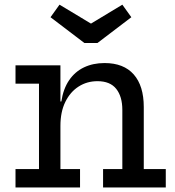

<svg xmlns="http://www.w3.org/2000/svg" viewBox="-20 -822 769 842"><path d="M245 -80.5H331V0H48V-80.5H151V-455H48V-535.5H245ZM516.5 -80.5V-340Q516.5 -398.5 489.8 -432.2Q463 -466 407.5 -466Q361.5 -466 324.8 -442.5Q288 -419 266.5 -375.2Q245 -331.5 245 -270L224 -377H249Q257.5 -432.5 283 -470Q308.5 -507.5 348.2 -526.5Q388 -545.5 438.5 -545.5Q522.5 -545.5 566.5 -495.5Q610.5 -445.5 610.5 -352.5V-80.5H707V0H432V-80.5ZM407.5 -633.5 556 -746.5 516.5 -801.5 379 -718.5 241 -801.5 201.5 -746.5 350 -633.5Z"/></svg>

Font: Hepta Slab ExtraLight Medium
Style: Regular
Weight: 500
Version: Version 1.100